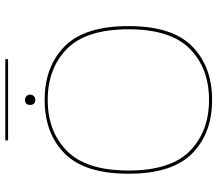

<svg xmlns="http://www.w3.org/2000/svg" viewBox="-66 -710 781 688"><g transform="rotate(-90 324.0 -365.5)"><path d="M310.5 4.5Q191 4.5 118.5 -67Q46 -138.5 46 -295Q46 -452 118.5 -523.8Q191 -595.5 310.5 -595.5Q430 -595.5 502.5 -523.8Q575 -452 575 -295Q575 -138.5 502.5 -67Q430 4.5 310.5 4.5ZM310.5 -6.5Q423.5 -6.5 493.5 -75.2Q563.5 -144 563.5 -295Q563.5 -446.5 493.5 -515.5Q423.5 -584.5 310.5 -584.5Q197.5 -584.5 127.5 -515.5Q57.5 -446.5 57.5 -295Q57.5 -144 127.5 -75.2Q197.5 -6.5 310.5 -6.5ZM311.5 -629Q292.5 -629 292.5 -648Q292.5 -666 311.5 -666Q318.5 -666 324 -660.8Q329.5 -655.5 329.5 -648Q329.5 -640 324.2 -634.5Q319 -629 311.5 -629ZM165.5 -726.5V-736.5H456.5V-726.5Z"/></g></svg>

Font: Anybody ExtraExpanded Thin
Style: Regular
Weight: 100
Width: 8
Designer: Tyler Finck
Foundry: Etcetera Type Company
Version: Version 1.010; ttfautohint (v1.8.3) -l 8 -r 50 -G 200 -x 14 